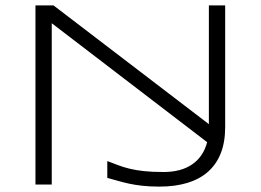

<svg xmlns="http://www.w3.org/2000/svg" viewBox="-20 -691 976 719"><path d="M823.2 -214.8Q823.2 -159.2 806.9 -117.4Q790.5 -75.7 759 -47.9Q727.5 -20 681.6 -6.1Q635.7 7.8 577.1 7.8Q540.5 7.8 512.7 4.6Q484.9 1.5 462.6 -3.4Q440.4 -8.3 421.1 -13.9Q401.9 -19.5 381.8 -24.9V-87.9Q402.3 -80.1 421.4 -72.8Q440.4 -65.4 463.9 -59.6Q487.3 -53.7 518.1 -50.3Q548.8 -46.9 592.8 -46.9Q658.2 -46.9 700 -75.7Q741.7 -104.5 755.9 -159.2H754.9L173.8 -604V0H112.8V-670.9H180.2L762.2 -226.1V-670.9H823.2Z"/></svg>

Font: Syncopate
Style: Regular
Weight: 400
Width: 7
Version: Version 001.001